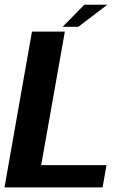

<svg xmlns="http://www.w3.org/2000/svg" viewBox="-30 -812 561 832"><path d="M-10.5 0H414.5L431.5 -96.5H148.5L251 -675H108.5ZM241.5 -696H309.5L435 -791.5H335.5Z"/></svg>

Font: Anybody Thin SemiBold
Style: Italic
Weight: 600
Italic angle: -10°
Version: Version 1.113;gftools[0.9.25]